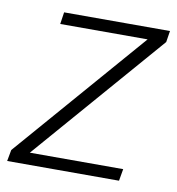

<svg xmlns="http://www.w3.org/2000/svg" viewBox="-82 -575 584 634"><g transform="rotate(10 210.5 -258.0)"><path d="M358 0H-17L-10 -38L370 -476H77L83 -516H438L432 -478L52 -40H365Z"/></g></svg>

Font: Creato Display Light
Style: Italic
Weight: 300
Italic angle: -10°
Version: Version 1.000